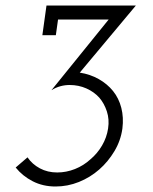

<svg xmlns="http://www.w3.org/2000/svg" viewBox="-20 -670 555 698"><path d="M167 -342Q183 -352 199.5 -356.5Q216 -361 233 -361Q266 -361 294 -348.5Q322 -336 341 -315Q359 -294 368.5 -265Q378 -236 373 -203Q368 -170 351 -141Q334 -112 309 -91Q284 -68 252.5 -55.5Q221 -43 188 -43Q153 -43 125 -58Q97 -73 80 -98L37 -61Q62 -30 99 -11Q136 8 182 8Q226 8 267 -8.5Q308 -25 341 -54Q373 -82 396 -120.5Q419 -159 425 -203Q430 -243 421 -278Q412 -313 391 -339Q370 -365 339 -382.5Q308 -400 270 -406L474 -650H149L134 -542H183L191 -599H375Z"/></svg>

Font: Josefin Slab Medium
Style: Italic
Weight: 500
Italic angle: -12°
Version: Version 2.000